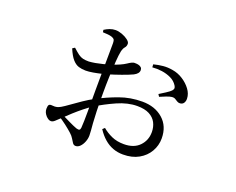

<svg xmlns="http://www.w3.org/2000/svg" viewBox="-103 -742 1205 982"><g transform="rotate(20 500.0 -250.5)"><path d="M626 21.5Q596.6 21.5 570.8 11.9Q545 2.3 522.9 -17Q500.8 -36.2 482.5 -64.3L493.7 -75Q515.4 -56.3 544.6 -43Q573.8 -29.8 612 -29.8Q666.4 -29.8 696.3 -60.6Q726.2 -91.4 726.2 -136.4Q726.2 -164.4 714.4 -187.3Q702.5 -210.2 677.2 -223.5Q652 -236.8 611.2 -236.8Q559.8 -236.8 503.6 -211.9Q447.4 -186.9 399.8 -157.3Q378.6 -143.9 355.6 -125.4Q332.6 -106.9 310.9 -87.3Q289.2 -67.6 271.2 -50.1Q251.3 -31.1 241.1 -22Q230.9 -12.9 221.4 -12.9Q213.9 -12.9 207.5 -16.9Q201.1 -20.9 194.4 -27.5Q186 -36.8 182.2 -46Q178.5 -55.2 178.5 -64.5Q178.5 -81.1 183.2 -86.5Q188 -92 201.6 -90.4Q217.2 -88.8 226.4 -91.4Q235.6 -94 246.3 -99.8Q260.6 -108 284.6 -125.4Q308.6 -142.8 337.8 -162.6Q366.9 -182.4 394.2 -196.6Q447.4 -225 505.4 -245.9Q563.4 -266.9 628.1 -266.9Q696.8 -266.9 740.8 -228.3Q784.7 -189.8 784.7 -123.2Q784.7 -84.5 765.5 -51.5Q746.4 -18.4 711 1.5Q675.7 21.5 626 21.5ZM383.2 63.3Q373.3 63.3 367 54.5Q360.6 45.8 353.7 33.5Q346.7 21.2 333.9 10Q319 -3.7 296.3 -21.2Q273.5 -38.7 251.8 -51.9L263.2 -66.3Q285.4 -55.5 312 -42.4Q338.6 -29.4 357.2 -22.6Q368.6 -19.3 373.7 -21.8Q378.7 -24.3 379.7 -35.1Q382 -69.3 382 -119.2Q382 -169.1 382 -239.2Q382 -269.1 382.4 -307.6Q382.7 -346 383 -384.1Q383.3 -422.1 383.6 -452.5Q383.9 -482.8 383.9 -496.5Q383.7 -510.4 380.3 -515.7Q376.9 -521 366.1 -525Q355.9 -528.4 344.1 -529.4Q332.2 -530.5 316.4 -531.1L314.4 -543.6Q327.3 -552.1 342.6 -558Q358 -563.9 374.2 -563.9Q390.5 -563.9 409.5 -557Q428.6 -550 442.4 -539.4Q456.1 -528.8 456.1 -518.9Q456.1 -505.3 448.2 -496.7Q440.3 -488.2 436 -469.9Q431.8 -450.1 429.1 -412Q426.4 -373.9 424.8 -328.8Q423.2 -283.8 423.2 -241.5Q423.2 -179.6 424.5 -140.3Q425.8 -100.9 427.6 -76.8Q429.5 -52.7 430.8 -38.2Q432.1 -23.7 432.1 -11.3Q432.1 5.7 425.4 23Q418.8 40.3 407.7 51.8Q396.6 63.3 383.2 63.3ZM299.8 -316.5Q279.7 -316.5 261.8 -321.9Q243.8 -327.4 227.8 -345.6Q211.8 -363.8 196.7 -400.1L209.4 -408.3Q228.8 -390.4 241.6 -381.1Q254.4 -371.8 267.3 -368.8Q280.1 -365.8 299 -365.8Q314.7 -366.8 333.7 -370.1Q352.7 -373.5 373.5 -378.8Q394.3 -384.1 413.9 -390.3Q462.7 -406.7 486.5 -422.8Q510.2 -439 521.3 -439.2Q525.9 -439.2 533 -438.8Q540.2 -438.4 547.2 -436.1Q554.3 -433.8 559.3 -428.9Q564.3 -424 564.5 -415.1Q564.7 -395.8 538.4 -382.5Q517 -372.5 481.8 -359.9Q446.6 -347.4 417.6 -338.7Q405.4 -334.9 383.8 -329.6Q362.1 -324.3 339.3 -320.4Q316.5 -316.5 299.8 -316.5ZM811.3 -324.3Q802.1 -323.7 795 -328.1Q787.8 -332.4 780.1 -337.3Q772.3 -342.1 760.2 -340.5Q749.9 -339.7 730.7 -332Q711.4 -324.2 699 -319L691.1 -331.4Q702.9 -338.6 723.6 -351.9Q744.4 -365.2 751.4 -373Q757.8 -380.4 758.3 -386.3Q758.9 -392.3 753.1 -401.5Q739.5 -422.4 716.7 -433.1Q693.8 -443.8 667.3 -447.6Q640.8 -451.3 615.1 -448.9L614.1 -465Q641.2 -471.9 665.6 -474.1Q689.9 -476.4 717.1 -471.6Q747.6 -466.8 774.4 -449.5Q801.3 -432.2 818.6 -408.7Q835.9 -385.3 836.7 -359.6Q837.5 -346.7 831.4 -336.2Q825.3 -325.7 811.3 -324.3Z"/></g></svg>

Font: Noto Serif SC ExtraLight
Style: Regular
Weight: 200
Designer: Ryoko NISHIZUKA 西塚涼子 (kana & ideographs); Frank Grießhammer (Latin, Greek & Cyrillic); Wenlong ZHANG 张文龙 (bopomofo); San
Foundry: Adobe
Version: Version 2.002-H1;hotconv 1.1.0;makeotfexe 2.6.0